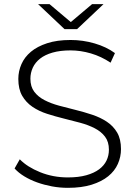

<svg xmlns="http://www.w3.org/2000/svg" viewBox="-20 -897 651 922"><path d="M306 5Q267 5 229.5 -2Q192 -9 158.5 -21Q125 -33 97 -50Q69 -67 50 -88L75 -132Q111 -95 173 -70Q235 -45 306 -45Q357 -45 394.5 -55.5Q432 -66 456 -84Q480 -102 491.5 -126Q503 -150 503 -178Q503 -216 484.5 -240.5Q466 -265 435 -281Q404 -297 365 -307.5Q326 -318 285.5 -328Q245 -338 206 -350.5Q167 -363 136 -384Q105 -405 86.5 -437Q68 -469 68 -518Q68 -555 83 -589Q98 -623 128.5 -648.5Q159 -674 206.5 -689.5Q254 -705 319 -705Q378 -705 434.5 -688.5Q491 -672 532 -642L511 -596Q466 -626 416.5 -640.5Q367 -655 319 -655Q269 -655 232.5 -644.5Q196 -634 172.5 -615.5Q149 -597 137.5 -572Q126 -547 126 -519Q126 -481 144.5 -456.5Q163 -432 194 -416Q225 -400 264 -389.5Q303 -379 343.5 -369Q384 -359 423 -346Q462 -333 493 -312.5Q524 -292 542.5 -260.5Q561 -229 561 -181Q561 -144 546 -110Q531 -76 499.5 -50.5Q468 -25 420 -10Q372 5 306 5ZM350 -757H290L163 -877H218L320 -791L422 -877H477Z"/></svg>

Font: Montserrat-Alt1 Light
Style: Regular
Weight: 300
Designer: Differentunic
Foundry: Differentunic
Version: Version 7.222